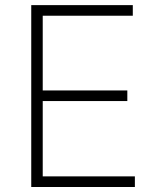

<svg xmlns="http://www.w3.org/2000/svg" viewBox="-20 -748 630 768"><path d="M105 0H519.5V-42.5H150.9V-343.8H489.3V-386.2H150.9V-685.1H511.2V-727.5H105Z"/></svg>

Font: Raveo ExtraLight
Style: Regular
Weight: 200
Designer: Jakub Foglar, Rasmus Andersson (Inter)
Foundry: Jakubfoglar.com
Version: Version 1.100;Glyphs 3.2.3 (3260)